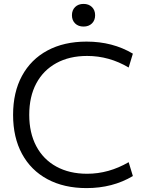

<svg xmlns="http://www.w3.org/2000/svg" viewBox="-20 -953 756 983"><path d="M423.3 10Q307.7 10 223 -35.5Q138.3 -81 92.7 -165.2Q47 -249.3 47 -365Q47 -480.7 92.7 -564.8Q138.3 -649 223 -694.5Q307.7 -740 423.3 -740Q556.7 -740 660.3 -678.3L638.7 -607.3Q539 -666.6 426 -666.6Q335.4 -666.6 268.5 -629.9Q201.7 -593.3 165.7 -525.8Q129.7 -458.3 129.7 -365Q129.7 -272.7 165.7 -204.7Q201.7 -136.7 268.5 -100.1Q335.4 -63.4 426 -63.4Q537 -63.4 638.7 -122.7L660.3 -51.7Q556.7 10 423.3 10ZM407.7 -817Q381 -817 364.6 -833Q348.3 -849 348.3 -875Q348.3 -901 364.6 -917Q381 -933 407.7 -933Q434.3 -933 450.7 -917Q467 -901 467 -875Q467 -849 450.7 -833Q434.3 -817 407.7 -817Z"/></svg>

Font: M PLUS 2 Thin
Style: Regular
Weight: 100
Designer: Coji Morishita
Foundry: UNDERFOREST DESIGN
Version: Version 1.001